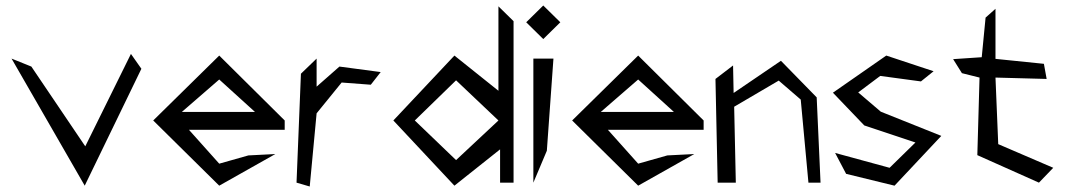

<svg xmlns="http://www.w3.org/2000/svg" viewBox="-20 -664 3871 698"><path d="M94 -422 22 -451 288 11 494 -414 456 -468 290 -132Z M667 -192H1015V-226L777 -462L537 -226L777 11L981 -104L883 -99L777 -69ZM907 -257H641L777 -375Z M1131 -252 1222 -364 1328 -356 1364 -402 1214 -422 1131 -349V-451L1074 -396L1058 0L1106 14Z M1632 11 1798 -121V0H1847V-587L1792 -641V-334L1632 -462L1410 -226ZM1638 -372 1792 -226 1638 -82 1488 -226Z M1893 -583 1955 -522 2017 -583 1955 -644ZM1968 -116 1992 -451H1919V0Z M2190 -192H2538V-226L2300 -462L2060 -226L2300 11L2504 -104L2406 -99L2300 -69ZM2430 -257H2164L2300 -375Z M2649 -276 2811 -371 2891 -302 2919 0H2963L2949 -310L2819 -443L2647 -326L2645 -426L2581 -377L2589 0H2655Z M3122 -208 3308 -146 3214 -54 3016 -108 3056 -32 3232 11 3402 -170 3182 -258 3100 -328 3180 -388 3328 -368 3374 -405 3202 -462 3008 -327Z M3757 0 3809 -54 3609 -140 3599 -382 3785 -377 3775 -432 3599 -450V-632L3563 -600L3549 -456L3445 -449L3477 -398L3541 -382L3533 -100Z"/></svg>

Font: Stormblade
Style: Regular
Weight: 400
Designer: Mew Too
Foundry: Cannot Into Space Fonts
Version: Version 0.77